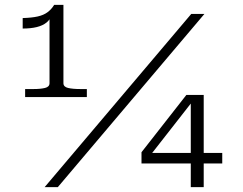

<svg xmlns="http://www.w3.org/2000/svg" viewBox="-20 -767 994 787"><path d="M240 -426Q240 -411 259 -406.5Q278 -402 310 -402H336V-369H83V-402H117Q146 -402 164.5 -406.5Q183 -411 183 -426V-703L192 -706Q186 -687 170.5 -674.5Q155 -662 130.5 -656Q106 -650 73 -650V-693Q110 -694 134.5 -699.5Q159 -705 175 -717Q191 -729 202 -747H240ZM764 -710H818L217 0H163ZM560 -97V-143L744 -378H779L771 -354L581 -111L586 -140H891V-97ZM815 0H762V-360L765 -378H815Z"/></svg>

Font: Roboto Serif ExtraLight
Style: Regular
Weight: 250
Version: Version 1.007